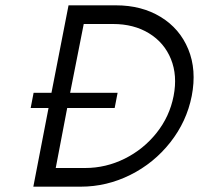

<svg xmlns="http://www.w3.org/2000/svg" viewBox="-20 -700 746 720"><path d="M162 -295H95L106 -352H173L237 -680H415Q511 -680 582.5 -636.5Q654 -593 686 -515.5Q718 -438 699 -340Q680 -244 618.5 -166Q557 -88 468.5 -44Q380 0 283 0H105ZM631 -340Q646 -417 621 -478.5Q596 -540 539 -575Q482 -610 404 -610H294L243 -352H421L410 -295H232L189 -70H299Q377 -70 447.5 -105Q518 -140 567 -201.5Q616 -263 631 -340Z"/></svg>

Font: Teachers[wght] Italic
Style: Regular
Weight: 400
Designer: Alfredo Marco Pradil & Chank Diesel
Version: Version 1.000;Glyphs 3.1.2 (3151)